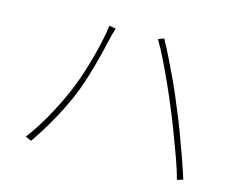

<svg xmlns="http://www.w3.org/2000/svg" viewBox="-92 -818 1183 936"><g transform="rotate(15 500.0 -350.0)"><path d="M253 -304Q269 -340 285 -386Q301 -432 315 -482Q329 -532 339.5 -579.5Q350 -627 355 -666L388 -660Q384 -648 381.5 -638.5Q379 -629 375 -614Q370 -594 361.5 -556.5Q353 -519 340.5 -473Q328 -427 312.5 -379Q297 -331 279 -289Q251 -225 213.5 -157.5Q176 -90 131 -25L101 -38Q149 -102 188.5 -174Q228 -246 253 -304ZM745 -360Q724 -411 698.5 -467.5Q673 -524 647.5 -576Q622 -628 600 -664L629 -675Q648 -641 672.5 -591.5Q697 -542 723.5 -485Q750 -428 773 -370Q796 -317 819.5 -254.5Q843 -192 863.5 -133.5Q884 -75 897 -34L867 -25Q856 -68 835 -126Q814 -184 790.5 -246Q767 -308 745 -360Z"/></g></svg>

Font: Source Han Sans SC ExtraLight
Style: Regular
Weight: 250
Designer: Ryoko NISHIZUKA 西塚涼子 (kana, bopomofo & ideographs); Paul D. Hunt (Latin, Greek & Cyrillic); Sandoll Communications 산돌커뮤니
Foundry: Adobe
Version: Version 2.004;hotconv 1.0.118;makeotfexe 2.5.65603